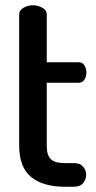

<svg xmlns="http://www.w3.org/2000/svg" viewBox="-20 -711 366 731"><path d="M228 0Q143 0 98 -37.5Q53 -75 53 -156V-657Q53 -672 69.5 -681.5Q86 -691 105 -691Q124 -691 141 -681.5Q158 -672 158 -657V-474H280Q294 -474 301.5 -462Q309 -450 309 -435Q309 -420 301.5 -408Q294 -396 280 -396H158V-156Q158 -120 173.5 -105Q189 -90 228 -90H262Q285 -90 296.5 -76.5Q308 -63 308 -45Q308 -28 296.5 -14Q285 0 262 0Z"/></svg>

Font: Dosis ExtraLight SemiBold
Style: Regular
Weight: 600
Version: Version 3.001; ttfautohint (v1.8.2)